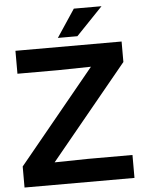

<svg xmlns="http://www.w3.org/2000/svg" viewBox="-60 -962 757 1009"><g transform="rotate(-5 318.0 -457.0)"><path d="M28 0H608V-121H374L197 -118L603 -612V-720H43V-599H257L431 -602L28 -111ZM271 -768H374L514 -914H368Z"/></g></svg>

Font: Aspekta 600
Style: Regular
Weight: 600
Designer: Ivo Dolenc
Version: Version 2.100